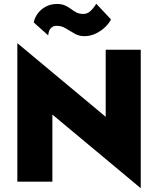

<svg xmlns="http://www.w3.org/2000/svg" viewBox="-20 -964 839 1019"><path d="M541 -700V-344L72 -735V0H258V-356L727 35V-700ZM159 -845 236 -776Q236 -784 239.5 -796Q243 -808 253 -817.5Q263 -827 282 -827Q307 -827 329.5 -813Q352 -799 376 -785.5Q400 -772 427 -772Q460 -772 489.5 -786.5Q519 -801 540 -822Q561 -843 569 -861L491 -944Q476 -920 459.5 -905Q443 -890 423 -890Q401 -890 385.5 -898Q370 -906 356.5 -916.5Q343 -927 325 -935Q307 -943 283 -943Q249 -943 222.5 -928.5Q196 -914 180 -892Q164 -870 159 -845Z"/></svg>

Font: Jost ExtraBold
Style: Regular
Weight: 800
Version: Version 3.710